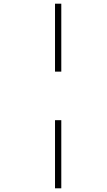

<svg xmlns="http://www.w3.org/2000/svg" viewBox="-20 -780 578 1040"><path d="M278 -392H312V-760H278ZM278 240H312V-129H278Z"/></svg>

Font: Noto Sans ExtraLight
Style: Italic
Weight: 200
Italic angle: -12°
Designer: Monotype Design Team
Foundry: Monotype Imaging Inc.
Version: Version 2.013